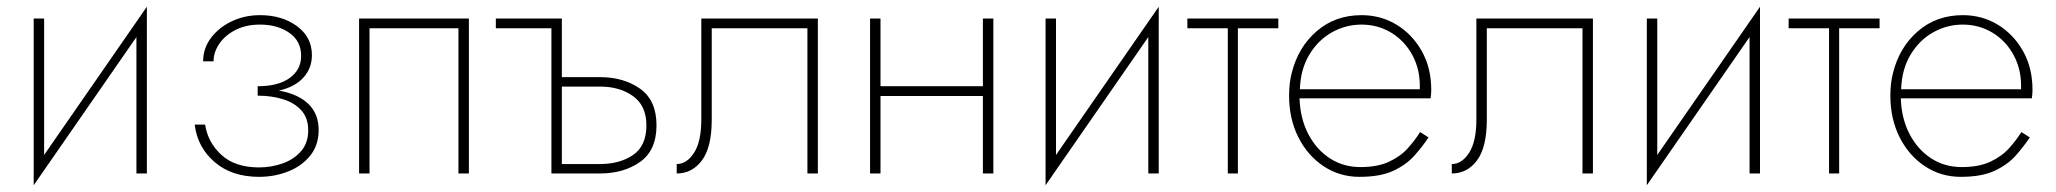

<svg xmlns="http://www.w3.org/2000/svg" viewBox="-20 -515 6105 570"><path d="M111 -460V-55L416 -495V0H385V-405L80 35V-460Z M749 10Q668 10 617 -34Q566 -78 558 -145H589Q597 -92 637.5 -55Q678 -18 749 -18Q786 -18 819.5 -30Q853 -42 874 -66.5Q895 -91 895 -128Q895 -165 874.5 -187.5Q854 -210 820 -220.5Q786 -231 745 -231V-259Q806 -259 840 -283.5Q874 -308 874 -349Q874 -393 839 -417.5Q804 -442 752 -442Q710 -442 679 -426Q648 -410 631 -385Q614 -360 614 -333H583Q583 -371 606 -402Q629 -433 667.5 -451.5Q706 -470 752 -470Q817 -470 861.5 -437.5Q906 -405 906 -351Q906 -313 881 -285Q856 -257 808 -246Q865 -236 895.5 -206.5Q926 -177 926 -129Q926 -84 901 -53Q876 -22 835.5 -6Q795 10 749 10Z M1372 -460V0H1341V-431H1077V0H1046V-460Z M1617 -431H1452V-460H1648V-286H1761Q1832 -286 1880.5 -251.5Q1929 -217 1929 -143Q1929 -69 1880.5 -34.5Q1832 0 1761 0H1617ZM1761 -258H1648V-28H1761Q1820 -28 1859.5 -55Q1899 -82 1899 -143Q1899 -201 1859.5 -229.5Q1820 -258 1761 -258Z M2408 -460V0H2377V-431H2093V-160Q2093 -78 2064 -39Q2035 0 1989 0V-28Q2019 -28 2040.5 -61.5Q2062 -95 2062 -160V-460Z M2563 -460H2594V-259H2898V-460H2929V0H2898V-230H2594V0H2563Z M3115 -460V-55L3420 -495V0H3389V-405L3084 35V-460Z M3505 -460H3775V-431H3655V0H3625V-431H3505Z M4221 -107Q4203 -80 4179 -53Q4155 -26 4116.5 -8Q4078 10 4016 10Q3957 10 3909.5 -21.5Q3862 -53 3834.5 -107.5Q3807 -162 3807 -231Q3807 -269 3815 -299Q3834 -375 3889 -422.5Q3944 -470 4022 -470Q4079 -470 4125.5 -442Q4172 -414 4200.5 -364Q4229 -314 4229 -248Q4229 -236 4227 -223H3838Q3840 -163 3864 -117Q3888 -71 3928 -45Q3968 -19 4019 -19Q4070 -19 4104 -35Q4138 -51 4159.5 -75Q4181 -99 4196 -123ZM4022 -442Q3976 -442 3935 -419.5Q3894 -397 3867.5 -353.5Q3841 -310 3839 -250H4195Q4197 -306 4174 -349.5Q4151 -393 4111 -417.5Q4071 -442 4022 -442Z M4709 -460V0H4678V-431H4394V-160Q4394 -78 4365 -39Q4336 0 4290 0V-28Q4320 -28 4341.5 -61.5Q4363 -95 4363 -160V-460Z M4900 -460V-55L5205 -495V0H5174V-405L4869 35V-460Z M5290 -460H5560V-431H5440V0H5410V-431H5290Z M6006 -107Q5988 -80 5964 -53Q5940 -26 5901.5 -8Q5863 10 5801 10Q5742 10 5694.5 -21.5Q5647 -53 5619.5 -107.5Q5592 -162 5592 -231Q5592 -269 5600 -299Q5619 -375 5674 -422.5Q5729 -470 5807 -470Q5864 -470 5910.5 -442Q5957 -414 5985.5 -364Q6014 -314 6014 -248Q6014 -236 6012 -223H5623Q5625 -163 5649 -117Q5673 -71 5713 -45Q5753 -19 5804 -19Q5855 -19 5889 -35Q5923 -51 5944.5 -75Q5966 -99 5981 -123ZM5807 -442Q5761 -442 5720 -419.5Q5679 -397 5652.5 -353.5Q5626 -310 5624 -250H5980Q5982 -306 5959 -349.5Q5936 -393 5896 -417.5Q5856 -442 5807 -442Z"/></svg>

Font: Jost* Thin
Style: Regular
Weight: 200
Version: Version 3.7